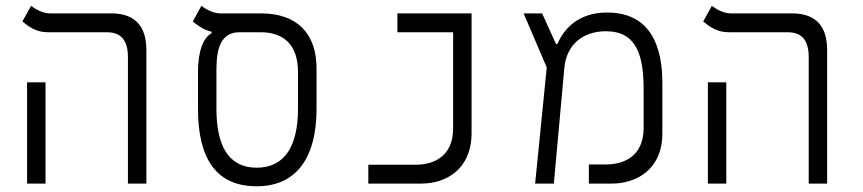

<svg xmlns="http://www.w3.org/2000/svg" viewBox="-20 -632 2970 661"><path d="M420.4 0H483.9V-459.5C483.9 -542.5 444.3 -585.9 363.3 -585.9H152.3C126 -585.9 101.6 -601.1 86.9 -611.8L57.1 -558.1C77.6 -541.5 103 -521 144.5 -521H347.7C396.5 -521 420.4 -493.7 420.4 -435.1ZM73.2 0H136.7V-348.6H73.2Z M863.8 9.3C1002 9.3 1069.8 -91.3 1069.8 -257.3V-395.5C1069.8 -517.6 1002 -585.9 878.9 -585.9H739.3C712.4 -585.9 688 -601.1 673.3 -611.8L643.6 -558.1C660.6 -544.9 679.7 -528.8 708.5 -522.9V-517.6C680.2 -502.9 661.6 -456.5 661.6 -384.3V-257.3C661.6 -84 725.6 9.3 863.8 9.3ZM863.8 -54.7C767.1 -54.7 725.1 -129.4 725.1 -257.8V-382.8C725.1 -436 726.6 -521 804.2 -521H877.4C958 -521 1005.9 -476.1 1005.9 -384.3V-257.8C1005.9 -129.4 960.4 -54.7 863.8 -54.7Z M1248 0H1430.7C1515.1 0 1603.5 -48.8 1603.5 -174.3V-585.9H1348.1V-521H1540V-190.4C1540 -90.8 1469.7 -64.9 1411.1 -64.9H1248Z M1822.3 0H1886.7L1922.9 -398.4C1930.2 -478 1986.3 -524.4 2065.9 -524.4C2171.9 -524.4 2195.8 -440.9 2195.8 -324.2V-191.4C2195.8 -92.3 2125.5 -65.9 2067.4 -65.9H2007.3V0H2086.4C2170.4 0 2260.3 -47.9 2260.3 -172.9V-346.7C2260.3 -463.9 2225.1 -588.9 2069.8 -588.9C1967.8 -588.9 1919.4 -528.8 1899.4 -481H1894L1846.2 -585.9H1782.7L1862.3 -399.9Z M2764.2 0H2827.6V-459.5C2827.6 -542.5 2788.1 -585.9 2707 -585.9H2496.1C2469.7 -585.9 2445.3 -601.1 2430.7 -611.8L2400.9 -558.1C2421.4 -541.5 2446.8 -521 2488.3 -521H2691.4C2740.2 -521 2764.2 -493.7 2764.2 -435.1ZM2417 0H2480.5V-348.6H2417Z"/></svg>

Font: Cascadia Mono NF Light
Style: Regular
Weight: 300
Monospace: yes
Designer: Aaron Bell
Foundry: Saja Typeworks
Version: Version 2404.023